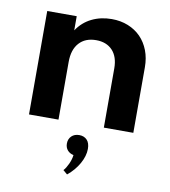

<svg xmlns="http://www.w3.org/2000/svg" viewBox="-81 -549 752 851"><g transform="rotate(10 295.5 -123.5)"><path d="M65.5 0V-465.5H198.2V-401.8Q224.1 -440.5 264.3 -460.2Q304.5 -480 354.1 -480Q394.1 -480 427.5 -466.6Q460.9 -453.2 484.8 -428.9Q508.6 -404.5 521.8 -370.5Q535 -336.4 535 -294.5V0H402.3V-266.4Q402.3 -318.6 375.5 -347.3Q348.6 -375.9 301.8 -375.9Q253.2 -375.9 225.7 -345.5Q198.2 -315 198.2 -260V0ZM258.6 216.4Q264.1 210.9 269.3 202.3Q274.5 193.6 279.1 183.9Q283.6 174.1 286.8 163.4Q290 152.7 290.9 143.2Q273.6 139.5 263.4 127.5Q253.2 115.5 253.2 97.7Q253.2 77.3 266.4 64.3Q279.5 51.4 301.4 51.4Q322.7 51.4 335.9 65Q349.1 78.6 349.1 105.5Q349.1 121.4 344.1 138.2Q339.1 155 329.8 171.6Q320.5 188.2 307.3 203.9Q294.1 219.5 277.7 232.7Z"/></g></svg>

Font: Spartan
Style: Bold
Weight: 700
Designer: Matt Bailey, Mirko Velimirovic
Foundry: Matt Bailey
Version: Version 1.005